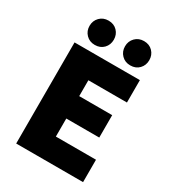

<svg xmlns="http://www.w3.org/2000/svg" viewBox="-203 -959 961 1069"><g transform="rotate(30 278.0 -425.0)"><path d="M72 0V-650H492V-506H244V-404H456V-260H244V-144H502V0ZM176 -694Q142 -694 120 -716.5Q98 -739 98 -772Q98 -805 120 -827.5Q142 -850 176 -850Q211 -850 232.5 -827.5Q254 -805 254 -772Q254 -739 232.5 -716.5Q211 -694 176 -694ZM404 -694Q370 -694 348 -716.5Q326 -739 326 -772Q326 -805 348 -827.5Q370 -850 404 -850Q439 -850 460.5 -827.5Q482 -805 482 -772Q482 -739 460.5 -716.5Q439 -694 404 -694Z"/></g></svg>

Font: Mada Black
Style: Regular
Weight: 900
Designer: Khaled Hosny
Version: Version 1.5